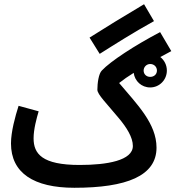

<svg xmlns="http://www.w3.org/2000/svg" viewBox="-20 -868 831 909"><path d="M452 -613C525 -659 608 -712 709 -768L662 -848C559 -787 480 -738 404 -690ZM332 21C579 21 721 -35 721 -169C721 -283 629 -374 544 -475C564 -491 587 -507 613 -523C618 -484 650 -454 691 -454C735 -454 770 -490 770 -534C770 -560 758 -583 739 -598C755 -607 773 -616 791 -626L738 -716C618 -653 503 -578 462 -534C447 -519 441 -474 441 -443C441 -421 485 -378 543 -308C579 -265 609 -218 609 -177C609 -108 487 -87 357 -87C179 -87 139 -140 139 -213C139 -256 153 -307 163 -341L68 -367C52 -317 32 -244 32 -189C32 -49 140 21 332 21ZM691 -504C674 -504 660 -516 660 -534C660 -551 674 -565 691 -565C709 -565 723 -552 723 -534C723 -516 709 -504 691 -504Z"/></svg>

Font: Noto Sans Arabic UI XCn SmBd
Style: Regular
Weight: 600
Width: 2
Designer: Monotype Design Team, Nadine Chahine and Nizar Qandah
Foundry: Monotype Imaging Inc.
Version: Version 2.010